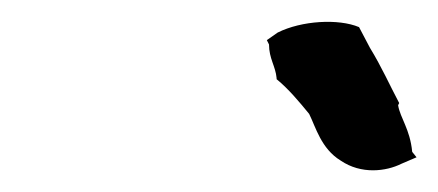

<svg xmlns="http://www.w3.org/2000/svg" viewBox="-20 -736 404 177"><path d="M226 -699 228 -695C228 -682 234 -675 235 -664V-663C246 -654 256 -642 265 -631C271 -619 276 -599 294 -588C313 -575 336 -578 350 -585L364 -591L360 -596C358 -617 349 -627 347 -639L348 -641C339 -658 332 -674 321 -692L311 -711C292 -719 258 -717 236 -706Z"/></svg>

Font: SolarCharger
Style: 952
Weight: 900
Designer: Mew Too
Foundry: Cannot Into Space Fonts/KineticPlasma Fonts
Version: Version 1.100